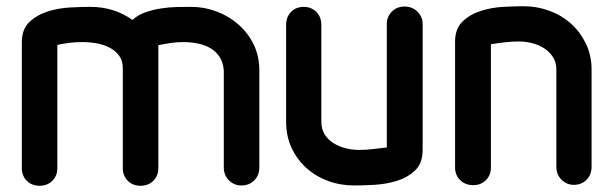

<svg xmlns="http://www.w3.org/2000/svg" viewBox="-20 -586 1963 616"><path d="M164 -47Q164 -22 148 -6Q132 10 107 10Q82 10 66 -6Q50 -22 50 -47V-450Q50 -492 74 -515Q98 -538 132.5 -549Q167 -560 204.5 -562Q242 -564 270 -564Q346 -564 405 -522Q422 -538 446.5 -546.5Q471 -555 497 -559Q523 -563 548 -563.5Q573 -564 593 -564Q636 -564 675.5 -549Q715 -534 745.5 -507Q776 -480 794 -443Q812 -406 812 -361V-49Q812 -24 796 -7.5Q780 9 754 9Q731 9 714.5 -7.5Q698 -24 698 -49V-360Q696 -386 684.5 -403.5Q673 -421 655 -431.5Q637 -442 614 -446.5Q591 -451 567 -451Q547 -451 527 -448Q507 -445 488 -441V-47Q488 -22 472 -6Q456 10 431 10Q406 10 390 -6Q374 -22 374 -47V-367Q374 -391 362.5 -407Q351 -423 332 -433Q313 -443 290 -447Q267 -451 243 -451Q222 -451 202 -448.5Q182 -446 164 -442Z M1221 -509Q1221 -532 1237 -548.5Q1253 -565 1278 -565Q1303 -565 1319.5 -548.5Q1336 -532 1336 -509V-105Q1336 -62 1311.5 -39Q1287 -16 1252.5 -5.5Q1218 5 1180.5 7Q1143 9 1116 9Q1072 9 1032.5 -5.5Q993 -20 963 -47Q933 -74 915.5 -111.5Q898 -149 898 -195V-506Q898 -532 914 -548Q930 -564 955 -564Q978 -564 994.5 -548Q1011 -532 1011 -506V-195Q1011 -172 1021.5 -155Q1032 -138 1049.5 -127Q1067 -116 1088.5 -110.5Q1110 -105 1132 -105Q1154 -105 1179 -108L1221 -113Z M1555 -49Q1555 -24 1539 -8Q1523 8 1498 8Q1473 8 1456.5 -8Q1440 -24 1440 -49V-452Q1440 -494 1464 -517Q1488 -540 1522.5 -551Q1557 -562 1595 -564Q1633 -566 1660 -566Q1703 -566 1742.5 -551.5Q1782 -537 1812 -510Q1842 -483 1860 -445.5Q1878 -408 1878 -363V-51Q1878 -26 1862 -9.5Q1846 7 1821 7Q1798 7 1781.5 -9.5Q1765 -26 1765 -51V-363Q1765 -386 1754 -403Q1743 -420 1726 -431Q1709 -442 1687.5 -447.5Q1666 -453 1644 -453Q1623 -453 1597 -450Q1571 -447 1555 -444Z"/></svg>

Font: VDS
Style: Bold
Weight: 700
Designer: artmaker
Foundry: artmaker
Version: Version 1.000 2009 initial release